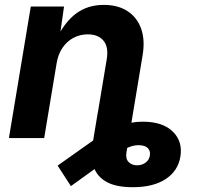

<svg xmlns="http://www.w3.org/2000/svg" viewBox="-20 -573 819 797"><path d="M530.8 204.1Q461.7 204.1 422 182Q382.4 159.8 368.9 119.6Q355.4 79.3 364.1 25.6L385.7 -105H532.3L504.9 59.1Q500.6 86.1 514 99.6Q527.4 113.2 549.3 113.2Q569.2 113.2 584.3 102.1Q599.3 90.9 602.1 72.6Q605 55.7 595.3 43.6Q585.6 31.6 561.9 30Q546.8 28.7 530.4 32.9Q514 37.1 492.4 48.4Q470.8 59.8 439.8 80.4L274.3 199.6L219.2 114.4L379.2 1.2Q419.8 -28.3 470.2 -48.1Q520.6 -67.9 572 -67.9Q655.6 -67.9 697.4 -26.7Q739.2 14.4 728.8 77.1Q719 136.6 667.8 170.3Q616.5 204.1 530.8 204.1ZM215.2 -311.3 163.4 0H17L107.8 -545.9H245.8L226.4 -409.6L216.4 -414.4Q248.8 -482 296.6 -517.4Q344.4 -552.7 410.7 -552.7Q469.5 -552.7 509.3 -526.8Q549.2 -500.8 565.9 -453.7Q582.7 -406.5 571.8 -342.4L514.9 0H368.5L423 -326.5Q431.6 -377.8 409.6 -404.1Q387.6 -430.4 344.2 -430.4Q311.6 -430.4 284.5 -415.7Q257.4 -401.1 239.3 -374.4Q221.2 -347.6 215.2 -311.3Z"/></svg>

Font: Inter
Style: Italic
Weight: 400
Italic angle: -9.3988°
Designer: Rasmus Andersson
Foundry: rsms
Version: Version 4.001;git-66647c0bb